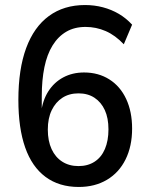

<svg xmlns="http://www.w3.org/2000/svg" viewBox="-20 -734 589 763"><path d="M293 9Q215 9 161 -31Q107 -71 80 -148Q53 -225 53 -337Q53 -459 84 -543Q115 -627 174.5 -670.5Q234 -714 318 -714Q355 -714 389 -705Q423 -696 452 -679Q481 -662 505 -636L472 -558Q438 -594 400 -610.5Q362 -627 320 -627Q276 -627 243.5 -608Q211 -589 189 -553.5Q167 -518 156.5 -467Q146 -416 146 -352V-284H143Q149 -335 172 -371Q195 -407 231.5 -426.5Q268 -446 314 -446Q371 -446 414.5 -418.5Q458 -391 481.5 -340.5Q505 -290 505 -223Q505 -153 479 -100.5Q453 -48 405 -19.5Q357 9 293 9ZM292 -74Q329 -74 356 -91.5Q383 -109 397 -142Q411 -175 411 -220Q411 -265 396.5 -296.5Q382 -328 355.5 -345.5Q329 -363 292 -363Q255 -363 228 -345.5Q201 -328 185.5 -296Q170 -264 170 -219Q170 -174 185 -141.5Q200 -109 227.5 -91.5Q255 -74 292 -74Z"/></svg>

Font: Nunito Sans 10pt SemiCondensed SemiBold
Style: Regular
Weight: 600
Width: 4
Designer: Vernon Adams
Foundry: Vernon Adams
Version: Version 3.101;gftools[0.9.27]